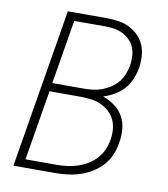

<svg xmlns="http://www.w3.org/2000/svg" viewBox="-82 -805 765 874"><g transform="rotate(10 300.0 -367.5)"><path d="M39 0 161 -735H340Q368 -735 395 -731Q422 -727 445.5 -715.5Q469 -704 487.5 -685.5Q506 -667 516 -643Q526 -619 527.5 -591.5Q529 -564 525 -536Q520 -510 509.5 -484.5Q499 -459 480 -438Q461 -417 436.5 -403Q412 -389 386 -381Q415 -371 440 -353Q465 -335 480 -309Q495 -283 498 -251Q501 -219 495 -187Q491 -158 479.5 -130.5Q468 -103 447.5 -80Q427 -57 400.5 -41Q374 -25 346 -16Q318 -7 289 -3.5Q260 0 232 0ZM148 -401H293Q314 -401 335 -403.5Q356 -406 376.5 -413.5Q397 -421 416 -433.5Q435 -446 449 -463Q463 -480 471 -500.5Q479 -521 483 -541Q486 -563 485 -584.5Q484 -606 476.5 -624.5Q469 -643 454.5 -657.5Q440 -672 422 -681Q404 -690 383 -693.5Q362 -697 340 -697H197ZM88 -38H232Q256 -38 280 -41Q304 -44 327.5 -51.5Q351 -59 373 -72Q395 -85 412.5 -104Q430 -123 440 -146Q450 -169 454 -193Q458 -218 456 -242Q454 -266 444 -286.5Q434 -307 416.5 -322.5Q399 -338 377.5 -347Q356 -356 332 -359Q308 -362 284 -362H142Z"/></g></svg>

Font: Iosevka SS04 XLt Ex Obl
Style: Regular
Weight: 200
Width: 7
Italic angle: -9°
Monospace: yes
Designer: Belleve Invis
Foundry: Belleve Invis
Version: Version 19.0.0; ttfautohint (v1.8.4)